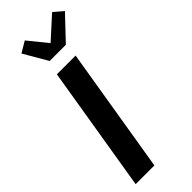

<svg xmlns="http://www.w3.org/2000/svg" viewBox="-319 -1027 1058 1058"><g transform="rotate(-45 210.0 -498.0)"><path d="M21 0 142 -735H288L167 0ZM166 -815 85 -954 149 -992 239 -881 366 -996 420 -950 292 -815Z"/></g></svg>

Font: Iosevka Aile Heavy Oblique
Style: Regular
Weight: 900
Italic angle: -9°
Designer: Belleve Invis
Foundry: Belleve Invis
Version: Version 31.1.0; ttfautohint (v1.8.4)